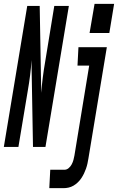

<svg xmlns="http://www.w3.org/2000/svg" viewBox="-66 -766 615 1001"><path d="M504 -594H401L427 -746H529ZM-46 0 76 -735H141L149 -282Q152 -322 157 -361.5Q162 -401 169 -441L217 -735H293L171 0H106L98 -453Q96 -413 91 -373.5Q86 -334 79 -294L30 0ZM191 215 196 119H270Q282 119 292 110.5Q302 102 308 90.5Q314 79 317 67.5Q320 56 322 45L399 -424H338L343 -520H491L395 60Q393 73 390 86.5Q387 100 382.5 113Q378 126 372 138.5Q366 151 358 163Q350 175 339.5 185Q329 195 317 202Q305 209 291.5 212Q278 215 265 215Z"/></svg>

Font: Iosevka SS04 Oblique
Style: Bold
Weight: 700
Italic angle: -9°
Monospace: yes
Designer: Belleve Invis
Foundry: Belleve Invis
Version: Version 19.0.0; ttfautohint (v1.8.4)